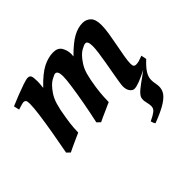

<svg xmlns="http://www.w3.org/2000/svg" viewBox="-163 -656 1098 1098"><g transform="rotate(-45 386.0 -106.5)"><path d="M732.9 -86.4 739.3 -53.7Q710 -36.1 677.2 -19Q644.5 -2 616.2 9Q587.9 20 571.3 20Q557.1 20 545.4 4.6Q533.7 -10.7 533.7 -37.1Q533.7 -47.4 537.8 -73.2Q542 -99.1 548.1 -133.3Q554.2 -167.5 560.5 -203.6Q566.9 -239.7 571 -271Q575.2 -302.2 575.2 -321.8Q575.2 -363.3 556.2 -363.3Q545.9 -363.3 520.3 -348.9Q494.6 -334.5 466.8 -293Q449.2 -267.1 439.7 -233.4Q430.2 -199.7 421.9 -144Q416 -100.1 414.6 -72.5Q413.1 -44.9 413.1 -30.8Q406.2 -27.8 390.6 -20.8Q375 -13.7 356.7 -5.6Q338.4 2.4 322.8 9.5Q307.1 16.6 300.8 20L281.2 1Q295.9 -65.4 307.6 -130.1Q319.3 -194.8 326.4 -245.4Q333.5 -295.9 333.5 -319.8Q333.5 -363.3 312 -363.3Q304.7 -363.3 278.8 -349.1Q252.9 -335 224.6 -293.9Q207 -268.6 196.5 -233.4Q186 -198.2 177.7 -144Q170.4 -99.6 168.5 -72.3Q166.5 -44.9 166.5 -30.8Q160.2 -27.8 144.5 -21Q128.9 -14.2 110.8 -5.9Q92.8 2.4 77.6 9.5Q62.5 16.6 56.2 20L36.6 1Q49.8 -67.9 61.5 -136Q73.2 -204.1 80.6 -259Q87.9 -314 87.9 -341.8Q87.9 -364.3 82.5 -369.9Q77.1 -375.5 68.8 -375.5Q62.5 -375.5 47.4 -371.1Q32.2 -366.7 20.5 -362.8L12.7 -396.5Q40.5 -408.7 75.9 -422.6Q111.3 -436.5 141.6 -446.8Q171.9 -457 183.6 -457Q198.7 -457 204.1 -446.3Q209.5 -435.5 209.5 -400.9Q209.5 -393.1 208.3 -379.4Q207 -365.7 205.6 -353Q263.2 -413.6 306.4 -435.3Q349.6 -457 389.6 -457Q426.3 -457 441.4 -432.1Q456.5 -407.2 456.5 -375Q456.5 -367.7 455.1 -357.9Q511.7 -415 551 -436Q590.3 -457 627 -457Q655.8 -457 675.8 -437.7Q695.8 -418.5 695.8 -371.1Q695.8 -343.3 689.7 -305.2Q683.6 -267.1 675.8 -227.3Q668 -187.5 662.1 -153.3Q656.2 -119.1 656.2 -99.1Q656.2 -82.5 661.1 -76.9Q666 -71.3 674.3 -71.3Q688.5 -71.3 700.9 -75Q713.4 -78.6 732.9 -86.4ZM728.5 -60.1 739.3 -53.7Q706.1 -22.9 691.2 0Q676.3 22.9 674.6 43.7Q672.9 64.5 678.2 88.4Q684.6 118.7 673.3 143.8Q662.1 168.9 624.8 193.1Q587.4 217.3 516.6 244.1Q513.7 240.2 510.7 234.1Q507.8 228 504.9 217.3Q538.6 201.2 553.2 189.5Q567.9 177.7 569.1 162.1Q570.3 146.5 563.5 119.1Q558.6 100.1 562.7 83.5Q566.9 66.9 594.7 43.9Q619.1 24.4 657 -2.2Q694.8 -28.8 728.5 -60.1Z"/></g></svg>

Font: Gentium Plus
Style: Bold Italic
Weight: 700
Italic angle: -8°
Designer: Victor Gaultney, Annie Olsen, Iska Routamaa, Becca Hirsbrunner
Foundry: SIL International
Version: Version 6.101